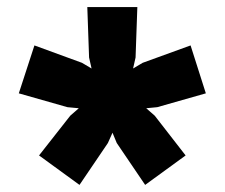

<svg xmlns="http://www.w3.org/2000/svg" viewBox="-20 -750 634 541"><path d="M392 -445 416 -424 503 -312 389 -229 309 -347 297 -376 284 -347 204 -229 90 -312 178 -424 202 -445 170 -448 33 -487 77 -622 211 -573 238 -557 231 -588 226 -730H367L362 -588L355 -557L382 -573L517 -622L560 -487L423 -448Z"/></svg>

Font: Elaine Sans ExtraBold
Style: Regular
Weight: 800
Designer: Wei Huang
Foundry: Wei Huang
Version: Version 2.001;December 24, 2019;FontCreator 12.0.0.2547 64-b